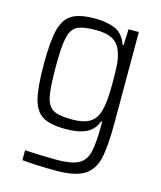

<svg xmlns="http://www.w3.org/2000/svg" viewBox="-109 -598 741 881"><g transform="rotate(15 261.5 -157.5)"><path d="M79 196V149Q154 154 229 154Q300 154 333 136.5Q366 119 376.5 77Q387 35 387 -55V-69H382Q367 -28 330.5 -10.5Q294 7 233 7Q160 7 124 -14.5Q88 -36 74 -91Q60 -146 60 -255Q60 -365 74 -419.5Q88 -474 124.5 -496Q161 -518 233 -518Q291 -518 330 -501Q369 -484 386 -434H391L394 -510H443V-73Q443 38 429 94.5Q415 151 372 177Q329 203 239 203Q151 203 79 196ZM373 -114Q381 -140 384 -172.5Q387 -205 387 -255Q387 -306 385 -337Q383 -368 375 -391Q363 -433 333.5 -450.5Q304 -468 252 -468Q189 -468 162 -453.5Q135 -439 125.5 -396.5Q116 -354 116 -255Q116 -157 125.5 -114.5Q135 -72 162 -57.5Q189 -43 252 -43Q303 -43 332.5 -60Q362 -77 373 -114Z"/></g></svg>

Font: Saira SemiCondensed Light
Style: Regular
Weight: 300
Width: 4
Designer: Hector Gatti with collaboration of the Omnibus-Type team
Foundry: Omnibus-Type
Version: Version 0.072; ttfautohint (v1.8)